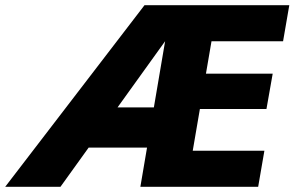

<svg xmlns="http://www.w3.org/2000/svg" viewBox="-36 -720 1135 740"><path d="M259 -151H559L586 -306H292ZM521 -700 -16 0H197L670 -658ZM584 0H959L983 -139H607ZM692 -561H1055L1079 -700H521ZM635 -300H991L1015 -436H659ZM624 -700 505 0H683L803 -700Z"/></svg>

Font: Jost
Style: Bold Italic
Weight: 700
Italic angle: -5°
Version: Version 3.710